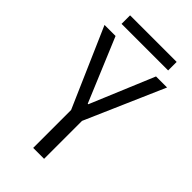

<svg xmlns="http://www.w3.org/2000/svg" viewBox="-260 -941 1020 1020"><g transform="rotate(45 250.0 -431.0)"><path d="M209 0V-285L15 -730H98L248 -371H252L402 -730H485L291 -285V0ZM75 -798V-862H425V-798Z"/></g></svg>

Font: M PLUS Code Latin
Style: Regular
Weight: 400
Designer: Coji Morishita
Foundry: UNDERFOREST DESIGN
Version: Version 1.002; ttfautohint (v1.8.3)